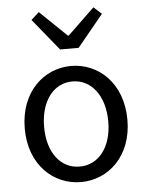

<svg xmlns="http://www.w3.org/2000/svg" viewBox="-57 -879 721 939"><g transform="rotate(-5 303.0 -410.0)"><path d="M303 13C436 13 555 -91 555 -271C555 -452 436 -557 303 -557C170 -557 51 -452 51 -271C51 -91 170 13 303 13ZM303 -63C209 -63 146 -146 146 -271C146 -396 209 -481 303 -481C397 -481 461 -396 461 -271C461 -146 397 -63 303 -63ZM257 -642H348L476 -798L437 -833L305 -706H301L169 -833L130 -798Z"/></g></svg>

Font: Noto Sans CJK TC Regular
Style: Regular
Weight: 400
Designer: Ryoko NISHIZUKA (kana & ideographs); Paul D. Hunt (Latin, Greek & Cyrillic); Wenlong ZHANG (bopomofo); Sandoll Communica
Foundry: Adobe Systems Incorporated
Version: Version 1.001;PS 1.001;hotconv 1.0.78;makeotf.lib2.5.61930